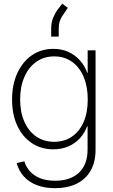

<svg xmlns="http://www.w3.org/2000/svg" viewBox="-20 -800 610 1033"><path d="M276.4 212.4Q220.2 212.4 178 196Q135.7 179.7 108.4 149.4Q81.1 119.1 69.8 77.6L110.8 67.9Q120.6 99.6 142.3 123Q164.1 146.5 197.5 159.4Q231 172.4 276.4 172.4Q358.9 172.4 405 128.9Q451.2 85.4 451.2 4.9V-120.6H448.7Q435.5 -84 409.7 -55.9Q383.8 -27.8 347.4 -12.2Q311 3.4 266.6 3.4Q201.7 3.4 151.6 -29.8Q101.6 -63 73.2 -123.3Q44.9 -183.6 44.9 -264.6Q44.9 -345.2 73.2 -406.7Q101.6 -468.3 151.6 -502.7Q201.7 -537.1 267.1 -537.1Q312.5 -537.1 348.9 -520.3Q385.3 -503.4 411.1 -474.1Q437 -444.8 449.2 -408.2H451.7V-529.3H494.1V5.4Q494.1 73.2 467 119.4Q439.9 165.5 390.9 189Q341.8 212.4 276.4 212.4ZM271.5 -37.1Q326.2 -37.1 366.9 -64.9Q407.7 -92.8 429.9 -143.8Q452.1 -194.8 452.1 -264.6Q452.1 -333.5 430.2 -386Q408.2 -438.5 367.4 -467.5Q326.7 -496.6 271.5 -496.6Q216.8 -496.6 175.5 -467.5Q134.3 -438.5 111.3 -386.2Q88.4 -334 88.4 -264.6Q88.4 -195.3 111.6 -144Q134.8 -92.8 175.8 -64.9Q216.8 -37.1 271.5 -37.1ZM255.4 -603V-647Q255.4 -679.7 266.4 -705.6Q277.3 -731.4 291.5 -750Q305.7 -768.6 314.9 -780.3L344.7 -757.8Q330.1 -736.8 313 -710.4Q295.9 -684.1 295.9 -646V-603Z"/></svg>

Font: Inter 24pt ExtraLight
Style: Regular
Weight: 250
Designer: Rasmus Andersson
Foundry: rsms
Version: Version 4.001;git-66647c0bb